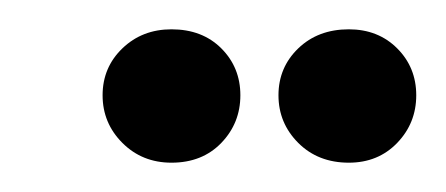

<svg xmlns="http://www.w3.org/2000/svg" viewBox="-20 -663 304 131"><path d="M97 -552Q77 -552 63.5 -565.5Q50 -579 50 -598Q50 -617 63.5 -630Q77 -643 97 -643Q118 -643 131 -630Q144 -617 144 -598Q144 -579 131 -565.5Q118 -552 97 -552ZM218 -552Q197 -552 183.5 -565.5Q170 -579 170 -598Q170 -617 183.5 -630Q197 -643 218 -643Q238 -643 251 -630Q264 -617 264 -598Q264 -579 251 -565.5Q238 -552 218 -552Z"/></svg>

Font: Alumni Sans
Style: Bold Italic
Weight: 700
Italic angle: -8°
Designer: Robert E. Leuschke
Foundry: Robert E. Leuschke
Version: Version 1.016